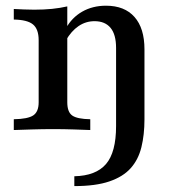

<svg xmlns="http://www.w3.org/2000/svg" viewBox="-20 -447 592 660"><path d="M235.5 192.7V158.9Q309.7 157.3 344.4 116.9Q379 76.6 379 -13.7V-282.3Q379 -328.2 360.1 -351.2Q341.1 -374.2 304.8 -374.2Q275 -374.2 250 -357.3Q225 -340.3 206.5 -308.1V-349.2Q226.6 -386.3 262.5 -406.9Q298.4 -427.4 344.4 -427.4Q408.1 -427.4 442.3 -388.7Q476.6 -350 476.6 -277.4V-36.3Q476.6 16.1 466.1 58.9Q455.6 101.6 429.4 131Q403.2 160.5 356 176.6Q308.9 192.7 235.5 192.7ZM27.4 0V-37.1Q75.8 -37.9 94.4 -50.4Q112.9 -62.9 112.9 -95.2V-308.9Q112.9 -346.8 93.5 -362.9Q74.2 -379 27.4 -379.8V-416.1Q44.4 -415.3 62.1 -414.5Q79.8 -413.7 97.6 -413.7Q130.6 -413.7 158.9 -416.5Q187.1 -419.4 211.3 -425V-95.2Q211.3 -62.1 228.2 -50Q245.2 -37.9 290.3 -37.1V0Q269.4 -0.8 234.3 -2Q199.2 -3.2 162.1 -3.2Q126.6 -3.2 88.7 -2Q50.8 -0.8 27.4 0Z"/></svg>

Font: Playfair 9pt SemiBold
Style: Regular
Weight: 600
Designer: Claus Eggers Sørensen
Foundry: Claus Eggers Sørensen
Version: Version 2.001;gftools[0.9.30]